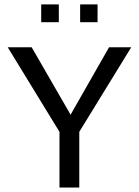

<svg xmlns="http://www.w3.org/2000/svg" viewBox="-20 -842 624 862"><path d="M247.1 0V-250L14.6 -629.9H122.1L296.9 -327.1L469.7 -629.9H569.3L335.9 -250V0ZM165 -742.2V-822.3H244.1V-742.2ZM339.8 -742.2V-822.3H418V-742.2Z"/></svg>

Font: Padauk
Style: Regular
Weight: 400
Designer: Debbi Hosken, Becca Hirsbrunner Spalinger
Foundry: SIL International
Version: Version 5.003